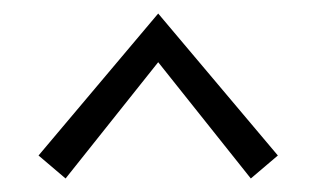

<svg xmlns="http://www.w3.org/2000/svg" viewBox="-20 -498 468 284"><path d="M37 -268 214 -478 391 -268 351 -234 214 -406 77 -234Z"/></svg>

Font: Ysabeau SC Semilight
Style: Regular
Weight: 300
Designer: Christian Thalmann (Catharsis Fonts)
Version: Version 0.003